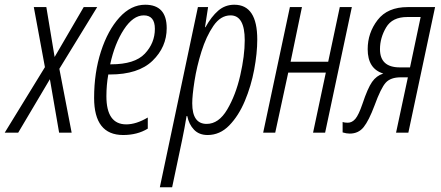

<svg xmlns="http://www.w3.org/2000/svg" viewBox="-64 -561 1866 812"><path d="M13 0 147 -226 186 0H239L187 -270L347 -531H290L167 -320L132 -531H79L126 -277L-44 0Z M561 -17V-64Q512 -35 470 -35Q386 -35 386 -154Q386 -202 394 -246H401Q521 -246 581 -304Q641 -362 641 -442Q641 -541 550 -541Q490 -541 441 -487Q392 -433 363 -343.5Q334 -254 334 -147Q334 10 457 10Q517 10 561 -17ZM544 -496Q591 -496 591 -439Q591 -379 548.5 -334Q506 -289 406 -289H402Q421 -377 460 -436.5Q499 -496 544 -496Z M749 -124Q749 -157 758.5 -218Q768 -279 788 -343Q808 -407 838.5 -451.5Q869 -496 911 -496Q971 -496 971 -391Q971 -325 952 -242Q933 -159 897 -98Q861 -37 810 -37Q749 -37 749 -124ZM664 231 706 32Q711 8 716 -18.5Q721 -45 725 -70H728Q735 -35 756.5 -12.5Q778 10 814 10Q866 10 905.5 -30.5Q945 -71 971.5 -134Q998 -197 1011 -266.5Q1024 -336 1024 -394Q1024 -541 927 -541Q888 -541 859 -516Q830 -491 805 -446H803L816 -531H773L612 231Z M1100 0 1155 -254H1314L1260 0H1311L1424 -531H1373L1324 -300H1165L1213 -531H1162L1049 0Z M1543 -353Q1543 -401 1569 -445Q1595 -489 1658 -489H1715L1670 -276H1627Q1543 -276 1543 -353ZM1520 -115Q1547 -189 1567.5 -211.5Q1588 -234 1631 -234H1661L1611 0H1663L1776 -531H1660Q1575 -531 1533 -476.5Q1491 -422 1491 -353Q1491 -270 1557 -250Q1528 -241 1509.5 -214.5Q1491 -188 1469 -122Q1453 -75 1439 -58.5Q1425 -42 1407 -42Q1393 -42 1385 -45V-1Q1401 4 1415 4Q1452 4 1474 -23.5Q1496 -51 1520 -115Z"/></svg>

Font: Noto Sans Display Condensed Light
Style: Italic
Weight: 300
Width: 3
Designer: Monotype Design team
Foundry: Monotype Imaging Inc.
Version: 1.000